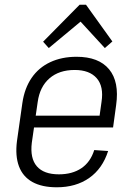

<svg xmlns="http://www.w3.org/2000/svg" viewBox="-20 -788 566 815"><path d="M221 7Q158 7 117.5 -15.5Q77 -38 60.5 -82Q44 -126 52 -189L75 -351Q84 -413 114 -457Q144 -501 193 -524Q242 -547 305 -547Q399 -547 443 -494Q487 -441 473 -342L460 -247H112L119 -297H414L399 -270L411 -356Q421 -421 390.5 -456Q360 -491 297 -491Q231 -491 190 -455.5Q149 -420 140 -355L115 -182Q107 -116 136.5 -82Q166 -48 230 -48Q287 -48 325.5 -74Q364 -100 380 -151L439 -147Q415 -72 358.5 -32.5Q302 7 221 7ZM163 -611 318 -768H345L457 -612L425 -584L312 -707H335L187 -584Z"/></svg>

Font: Pathway Extreme SemiCondensed ExtraLight
Style: Italic
Weight: 250
Width: 4
Italic angle: -8°
Version: Version 1.001;gftools[0.9.26]